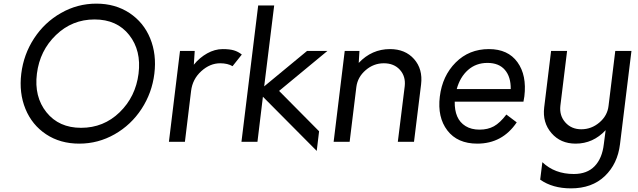

<svg xmlns="http://www.w3.org/2000/svg" viewBox="-20 -780 3507 1056"><path d="M416 10Q311 10 233.5 -41.5Q156 -93 120 -181Q84 -269 97 -375Q110 -481 167.5 -569Q225 -657 315.5 -708.5Q406 -760 510 -760Q614 -760 692 -708.5Q770 -657 806 -569Q842 -481 829 -375Q816 -269 758.5 -181Q701 -93 610.5 -41.5Q520 10 416 10ZM426 -77Q550 -77 638 -162.5Q726 -248 742 -375Q758 -502 690.5 -587.5Q623 -673 500 -673Q377 -673 288 -587.5Q199 -502 183 -375Q167 -248 235.5 -162.5Q304 -77 426 -77Z M1205 -510Q1243 -510 1266.5 -503Q1290 -496 1310 -480L1259 -416Q1232 -432 1191 -432Q1135 -432 1087 -388.5Q1039 -345 1031 -280L997 0H909L970 -500H1051L1046 -424Q1062 -444 1080.5 -459.5Q1099 -475 1119.5 -486.5Q1140 -498 1161.5 -504Q1183 -510 1205 -510Z M1735 -58 1722 50 1426 -248 1396 0H1308L1400 -750H1488L1433 -305L1669 -500H1781L1515 -280Z M2125 -510Q2209 -510 2257.5 -455Q2306 -400 2296 -316L2257 0H2168L2206 -306Q2212 -360 2179.5 -396Q2147 -432 2091 -432Q2035 -432 1991 -394Q1947 -356 1940 -302L1903 0H1815L1876 -500H1957L1953 -434Q2025 -510 2125 -510Z M2864 -250Q2861 -231 2859 -221H2481Q2480 -174 2494.5 -140Q2509 -106 2540.5 -86.5Q2572 -67 2617.5 -67Q2663 -67 2696.5 -85.5Q2730 -104 2765 -150L2822 -107Q2743 10 2605 10Q2496 10 2440.5 -62.5Q2385 -135 2399 -249Q2413 -363 2486.5 -436.5Q2560 -510 2669 -510Q2774 -510 2826 -438Q2878 -366 2864 -250ZM2661 -434Q2598 -434 2554 -395Q2510 -356 2492 -290H2789Q2790 -357 2757 -395.5Q2724 -434 2661 -434Z M3453 -500 3390 13Q3377 121 3306.5 188.5Q3236 256 3120 256Q3019 256 2951 208L2963 112Q3031 177 3136 177Q3209 177 3250.5 134Q3292 91 3301 13L3311 -64Q3242 10 3146 10Q3063 10 3013 -48Q2963 -106 2973 -189L3011 -500H3099L3062 -198Q3056 -144 3089.5 -106.5Q3123 -69 3177 -69Q3233 -69 3277 -106.5Q3321 -144 3327 -198L3364 -500Z"/></svg>

Font: Orkney
Style: Italic
Weight: 400
Italic angle: -7°
Designer: Samuel Oakes and Alfredo Marco Pradil
Foundry: Alfredo Marco Pradil
Version: 1.0; ttfautohint (v1.5)